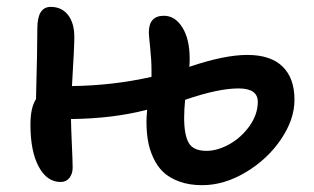

<svg xmlns="http://www.w3.org/2000/svg" viewBox="-20 -544 917 560"><path d="M157.2 -13.2Q116.7 -13.2 92.8 -58.1Q68.8 -103 68.8 -180.2Q68.8 -230.5 85 -254.9Q88.9 -396.5 88.9 -460.9Q88.9 -523.9 127.9 -523.9Q160.2 -523.9 178.5 -500.2Q196.8 -476.6 196.8 -436Q196.8 -406.7 189.9 -293Q308.6 -294.4 421.9 -319.8V-336.9Q421.9 -368.2 418 -404.8Q414.1 -441.4 414.1 -449.2Q414.1 -498 458 -498Q490.7 -498 512 -463.9Q533.2 -429.7 533.2 -373Q533.2 -357.9 532.2 -349.1Q634.3 -383.8 701.2 -383.8Q769.5 -383.8 804.2 -349.9Q838.9 -315.9 838.9 -252.9Q838.9 -195.8 799.6 -137.7Q760.3 -79.6 697 -41.7Q633.8 -3.9 569.8 -3.9Q531.7 -3.9 502.7 -14.6Q473.6 -25.4 455.8 -42.5Q438 -59.6 426.8 -84.5Q415.5 -109.4 411.4 -134.8Q407.2 -160.2 407.2 -189.9Q407.2 -201.7 409.2 -224.1Q311 -198.2 187 -196.8Q187.5 -167.5 189.7 -120.1Q191.9 -72.8 191.9 -55.2Q191.9 -37.1 182.4 -25.1Q172.9 -13.2 157.2 -13.2ZM517.1 -200.2Q517.1 -150.4 530.5 -127.2Q543.9 -104 582 -104Q614.3 -104 648.9 -123.3Q683.6 -142.6 707.8 -176.5Q731.9 -210.4 731.9 -247.1Q731.9 -286.1 675.8 -286.1Q616.2 -286.1 520 -252.9Q517.1 -225.6 517.1 -200.2Z"/></svg>

Font: Shantell Sans Irregular
Style: Regular
Weight: 500
Designer: Stephen Nixon, Anya Danilova, Shantell Martin
Foundry: Arrow Type
Version: Version 1.006;[9816181b4]